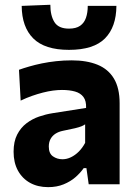

<svg xmlns="http://www.w3.org/2000/svg" viewBox="-20 -762 562 794"><path d="M179.1 11.9Q136.2 11.9 104 -6Q71.9 -24 54 -56.8Q36.2 -89.7 36.2 -134.4Q36.2 -176.8 51 -205.5Q65.9 -234.3 89.7 -252.3Q113.5 -270.3 141.8 -280Q170 -289.6 196.9 -293.8L336 -315.7Q337.2 -344.5 325.2 -360.7Q313.2 -377 290.3 -383.5Q267.4 -390 236.2 -390Q219.2 -390 199.2 -387.4Q179.2 -384.7 157.3 -379.1Q135.4 -373.5 112.3 -365.4Q89.2 -357.3 65.4 -345.9L58.5 -473.4Q77.1 -480.1 101 -487Q124.8 -494 153 -499.8Q181.1 -505.6 212.3 -509Q243.5 -512.4 276.7 -512.4Q339 -512.4 383.4 -494.3Q427.7 -476.2 451.2 -437Q474.7 -397.8 474.7 -335.1Q474.7 -310.5 474.7 -275Q474.7 -239.5 474.7 -211.3V-164.1Q474.7 -126 474.7 -85.8Q474.7 -45.7 474.7 0H346.8L337.4 -66.7H326.1Q312.6 -47.3 292 -29.2Q271.3 -11.2 243.1 0.3Q214.8 11.9 179.1 11.9ZM238.3 -103.4Q256.2 -103.4 273.5 -111.8Q290.9 -120.2 306 -135.3Q321.1 -150.5 332.1 -171.3V-247.9Q326 -243.4 316.8 -239.7Q307.6 -235.9 289.8 -231.6Q271.9 -227.4 240.3 -221.1Q222.3 -217.4 209.3 -209Q196.3 -200.6 189 -187.2Q181.8 -173.9 181.8 -155.9Q181.8 -127.4 199 -115.4Q216.3 -103.4 238.3 -103.4ZM265.2 -555.8Q165.2 -555.8 117.7 -603Q70.3 -650.2 69.7 -737.6L188.2 -742.3Q188.2 -697.3 205.2 -670.4Q222.1 -643.6 265.2 -643.6Q294.5 -643.6 311.5 -655.5Q328.4 -667.4 335.6 -688.6Q342.9 -709.8 342.9 -737.6H461.4Q460.8 -650.2 414 -603Q367.1 -555.8 265.2 -555.8Z"/></svg>

Font: Commissioner Thin
Style: Regular
Weight: 100
Designer: Kostas Bartsokas
Foundry: Kostas Bartsokas
Version: Version 1.001;gftools[0.9.23]